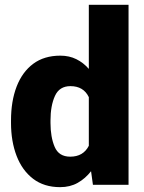

<svg xmlns="http://www.w3.org/2000/svg" viewBox="-20 -770 602 800"><path d="M25.9 -257.8V-268.1Q25.9 -348.6 49.3 -409.4Q72.8 -470.2 118.4 -504.2Q164.1 -538.1 231.4 -538.1Q268.6 -538.1 298.1 -523.4Q327.6 -508.8 350.1 -482.9V-750H515.6V0H367.2L359.4 -56.6Q335.4 -25.9 303.7 -8.1Q272 9.8 230.5 9.8Q163.6 9.8 117.9 -25.1Q72.3 -60.1 49.1 -120.6Q25.9 -181.2 25.9 -257.8ZM190.4 -268.1V-257.8Q190.4 -198.7 207.8 -158Q225.1 -117.2 272.5 -117.2Q327.1 -117.2 350.1 -162.6V-365.2Q328.1 -411.1 273.4 -411.1Q227.5 -411.1 209 -370.4Q190.4 -329.6 190.4 -268.1Z"/></svg>

Font: Vazirmatn UI Black
Style: Regular
Weight: 900
Designer: Saber Rastikerdar
Foundry: Saber Rastikerdar
Version: Version 33.003